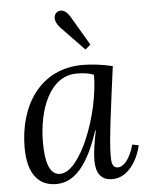

<svg xmlns="http://www.w3.org/2000/svg" viewBox="-54 -807 657 862"><g transform="rotate(-5 274.0 -376.0)"><path d="M347.7 -579.1 371.6 -599.1 293.9 -731C266.6 -776.9 237.8 -761.2 231.9 -754.9C223.6 -747.1 210 -723.1 244.6 -686ZM362.3 -212.9C352.1 -163.1 344.2 -116.7 344.2 -79.1C344.2 -24.9 364.3 11.2 418 11.2C498 11.2 539.1 -83 548.3 -129.9L520 -135.7C500 -64.9 469.2 -39.1 447.3 -39.1C418 -39.1 418.9 -71.8 418.9 -99.1C418.9 -164.1 442.4 -335 463.4 -494.1C419.9 -504.9 369.1 -511.2 329.1 -511.2C134.3 -511.2 37.1 -350.1 37.1 -163.1C37.1 -37.1 92.3 11.2 164.1 11.2C219.2 11.2 295.9 -16.1 359.4 -212.9ZM298.3 -475.1C329.1 -475.1 356 -471.2 376 -462.9C375 -284.2 277.3 -32.7 186 -32.7C137.2 -32.7 121.1 -94.7 121.1 -179.7C121.1 -326.7 177.2 -475.1 298.3 -475.1Z"/></g></svg>

Font: Lora Italic
Style: Regular
Weight: 400
Italic angle: -3°
Designer: Olga Karpushina, Alexei Vanyashin
Foundry: Cyreal
Version: Version 1.011;PS 001.011;hotconv 1.0.70;makeotf.lib2.5.58329